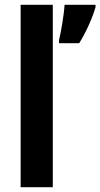

<svg xmlns="http://www.w3.org/2000/svg" viewBox="-20 -846 418 800"><path d="M200 -66V-826H66V-66ZM378 -816V-826H249C247 -787 234 -711 226 -679V-666H310C338 -711 364 -768 378 -816Z"/></svg>

Font: Noto Sans Malayalam UI Condensed
Style: Bold
Weight: 700
Width: 3
Designer: Jelle Bosma - Monotype Design Team
Foundry: Monotype Imaging Inc.
Version: Version 2.104